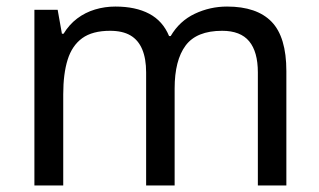

<svg xmlns="http://www.w3.org/2000/svg" viewBox="-20 -566 975 586"><path d="M673 -546Q764 -546 809 -499.5Q854 -453 854 -349V0H767V-345Q767 -408 740.5 -440Q714 -472 658 -472Q580 -472 546.5 -427Q513 -382 513 -296V0H426V-345Q426 -387 414 -415.5Q402 -444 378 -458Q354 -472 316 -472Q262 -472 231 -449.5Q200 -427 186.5 -384Q173 -341 173 -278V0H85V-536H156L169 -463H174Q191 -491 215.5 -509.5Q240 -528 270 -537Q300 -546 332 -546Q394 -546 435.5 -524Q477 -502 496 -456H501Q528 -502 574.5 -524Q621 -546 673 -546Z"/></svg>

Font: loriya85
Style: Book
Weight: 400
Designer: Jelle Bosma - Monotype Design Team
Foundry: Monotype Imaging Inc.
Version: Version 2.003